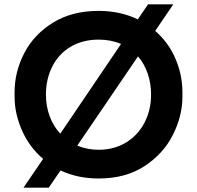

<svg xmlns="http://www.w3.org/2000/svg" viewBox="-20 -801 905 882"><path d="M178 -71Q114 -126 80.5 -203Q47 -280 47 -356V-378Q47 -471 91.5 -557Q136 -643 223.5 -697Q311 -751 433 -751Q533 -751 613 -712L660 -781H776L693 -659Q754 -606 786 -531.5Q818 -457 818 -378V-356Q818 -269 774.5 -182Q731 -95 644 -38Q557 19 433 19Q337 19 258 -18L204 61H88ZM674 -366Q674 -418 658.5 -463Q643 -508 614 -542L335 -132Q381 -113 433 -113Q505 -113 560 -147Q615 -181 644.5 -239Q674 -297 674 -366ZM257 -187 536 -599Q490 -619 433 -619Q360 -619 305 -586.5Q250 -554 220.5 -496Q191 -438 191 -366Q191 -314 208 -267.5Q225 -221 257 -187Z"/></svg>

Font: Sora-SIA SemiBold
Style: Regular
Weight: 600
Designer: Jonathan Barnbrook, Julián Moncada
Foundry: Barnbrook Fonts
Version: Version 2.000